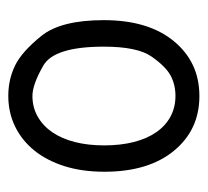

<svg xmlns="http://www.w3.org/2000/svg" viewBox="-39 -457 508 470"><g transform="rotate(90 215.0 -222.0)"><path d="M400.4 -223.6Q400.4 -168.9 386.7 -125.7Q373 -82.5 348.4 -52Q323.7 -21.5 289.6 -4.9Q255.4 11.7 214.8 11.7Q174.3 11.7 140.4 -4.9Q106.4 -21.5 67.9 -69.3Q29.3 -117.2 29.3 -222.2Q29.3 -331.1 80.8 -393.6Q132.3 -456.1 215.1 -456.1Q297.9 -456.1 349.1 -393.8Q400.4 -331.5 400.4 -223.6ZM94.2 -222.2Q94.2 -100.6 140.6 -74Q187 -47.4 214.8 -47.4Q242.7 -47.4 265.1 -60.1Q287.6 -72.8 303.5 -95.7Q319.3 -118.7 327.6 -150.9Q335.9 -183.1 335.9 -223.1Q335.9 -263.2 327.6 -295.7Q319.3 -328.1 303.5 -350.8Q287.6 -373.5 265.1 -385.5Q242.7 -397.5 214.8 -397.5Q187 -397.5 164.8 -385.5Q142.6 -373.5 118.4 -338.9Q94.2 -304.2 94.2 -222.2Z"/></g></svg>

Font: Meera
Style: Regular
Weight: 400
Designer: Hussain KH and Suresh P for Swathanthra Malayalam Computing (SMC)
Version: Version 7.0.0+20221109